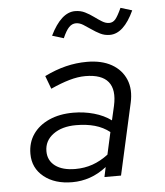

<svg xmlns="http://www.w3.org/2000/svg" viewBox="-52 -762 704 819"><g transform="rotate(-5 300.0 -353.0)"><path d="M225 10Q150 10 103.5 -27.5Q57 -65 57 -126Q57 -174 81.5 -209.5Q106 -245 150.5 -265Q195 -285 254 -285Q300 -285 342.5 -273Q385 -261 416 -238L430 -299Q445 -367 417 -401.5Q389 -436 319 -436Q287 -436 250.5 -425.5Q214 -415 170 -395L149 -451Q196 -474 240.5 -485Q285 -496 331 -496Q394 -496 436.5 -472Q479 -448 497 -405Q515 -362 502 -305L434 0H363L372 -42Q337 -15 300.5 -2.5Q264 10 225 10ZM126 -131Q126 -91 157 -68Q188 -45 243 -45Q282 -45 316.5 -57Q351 -69 384 -94L405 -189Q377 -211 341.5 -221Q306 -231 261 -231Q201 -231 163.5 -203.5Q126 -176 126 -131ZM242 -605 193 -620Q240 -716 299.6 -716Q323 -716 342 -706.5Q361 -697 378 -684.5Q395 -672 410.5 -662.5Q426 -653 440.7 -653Q456.4 -653 467.2 -665.5Q478 -678 494 -713L543 -698Q498.6 -602 439 -602Q416.6 -602 397.8 -611.5Q379 -621 362 -633Q345 -645 329.5 -654.5Q314 -664 299 -664Q282 -664 269 -650.5Q256 -637.1 242 -605Z"/></g></svg>

Font: Red Hat Mono
Style: Italic
Weight: 300
Italic angle: -12°
Monospace: yes
Designer: Pentagram, MCKL
Foundry: Pentagram, MCKL
Version: Version 1.023